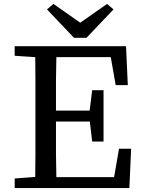

<svg xmlns="http://www.w3.org/2000/svg" viewBox="-20 -961 733 981"><path d="M560 -913 422 -768H358L220 -913L253 -941L390 -845L527 -941ZM641 0H55V-49L160 -57Q161 -115 161 -173V-553Q161 -611 160 -669L55 -676V-686V-725H624L633 -526H571L546 -669H268L266 -552V-396H438L451 -500H509V-238H462H451L439 -340H266V-176L268 -56H563L588 -201H597H650Z"/></svg>

Font: Early Summer Mincho Screen
Style: Regular
Weight: 400
Designer: GuiWonder
Version: Version 1.002